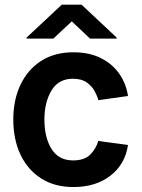

<svg xmlns="http://www.w3.org/2000/svg" viewBox="-20 -771 593 802"><path d="M514.6 -370 391 -352.6Q387.1 -368.3 375.9 -389.4Q364.7 -410.5 342.9 -426.3Q321 -442.1 284.8 -442.1Q224.4 -442.1 195 -392.9Q165.5 -343.8 165.5 -271.7Q165.5 -196.7 195.3 -148.8Q225.1 -100.9 285.2 -100.9Q333.8 -100.9 358.1 -126.4Q382.5 -152 390.3 -182.2L514.6 -165.5Q503.2 -85.6 441.8 -37.6Q380.3 10.3 286.9 10.3Q207.7 10.3 151.5 -25.9Q95.2 -62.1 65.3 -125.7Q35.5 -189.3 35.5 -271.7Q35.5 -353 65.3 -416.4Q95.2 -479.8 151.3 -516.2Q207.4 -552.6 286.2 -552.6Q353.3 -552.6 401.6 -528.2Q449.9 -503.9 478.5 -462.5Q507.1 -421.2 514.6 -370ZM202.8 -609.7 279.8 -681.8 356.2 -609.7H467V-614.3L320.7 -751.4H237.9L91.3 -614.3V-609.7Z"/></svg>

Font: Interface
Style: Bold
Weight: 700
Designer: Rasmus Andersson
Foundry: rsms
Version: Version 1.8